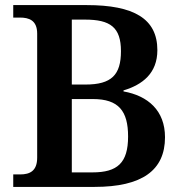

<svg xmlns="http://www.w3.org/2000/svg" viewBox="-20 -734 718 754"><path d="M32 0H351C538 0 628 -65 628 -195C628 -300 561 -358 465 -375V-379C539 -401 598 -446 598 -537C598 -661 505 -714 321 -714H32V-665H58C93 -665 126 -655 126 -602V-115C126 -63 98 -49 59 -49H32ZM316 -402H262V-657H314C413 -657 455 -627 455 -533C455 -440 418 -402 316 -402ZM343 -57H262V-345H345C446 -345 483 -298 483 -198C483 -94 441 -57 343 -57Z"/></svg>

Font: Noto Serif Georgian SemiBold
Style: Regular
Weight: 600
Designer: Monotype Design Team, Akaki Razmadze
Foundry: Google LLC
Version: Version 2.003